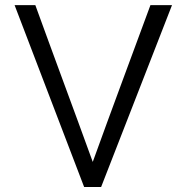

<svg xmlns="http://www.w3.org/2000/svg" viewBox="-20 -731 730 751"><path d="M309.1 0.5 37.1 -710.9H118.2Q143.6 -641.6 171.1 -565.9Q198.7 -490.2 227.8 -411.6Q256.8 -333 285.9 -253.7Q314.9 -174.3 342.8 -97.7Q398.4 -251.5 455.1 -404.5Q511.7 -557.6 568.4 -710.9H652.8L375.5 0.5Z"/></svg>

Font: Comme Light
Style: Regular
Weight: 300
Version: Version 1.000;gftools[0.9.27]